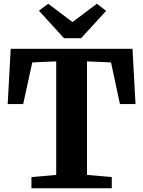

<svg xmlns="http://www.w3.org/2000/svg" viewBox="-20 -1003 763 1023"><path d="M279.5 -71V-676L152 -670.5L103.5 -448.5H21L37 -743H686L702 -448.5H619L571.5 -670.5L443.5 -676V-71L575.5 -59.5V0H147.5V-59.5ZM321 -799.5 187.5 -946 237 -983 366.5 -885.5 496 -983 545.5 -945 412 -799.5Z"/></svg>

Font: Merriweather 28pt ExtraBold
Style: Regular
Weight: 800
Version: Version 2.100